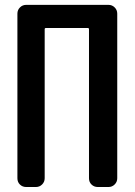

<svg xmlns="http://www.w3.org/2000/svg" viewBox="-20 -750 540 770"><path d="M85 0Q70.3 0 60.1 -9.8Q49.8 -19.5 49.8 -35.2V-695.3Q49.8 -710 60.1 -720.2Q70.3 -730.5 85 -730.5H415Q429.7 -730.5 439.9 -720.2Q450.2 -710 450.2 -695.3V-35.2Q450.2 -20.5 439.9 -10.3Q429.7 0 415 0H372.1Q357.4 0 347.2 -9.8Q336.9 -19.5 336.9 -35.2V-632.8Q336.9 -637.7 332 -637.7H164.1Q159.2 -637.7 159.2 -632.8V-35.2Q159.2 -20.5 148.9 -10.3Q138.7 0 124 0Z"/></svg>

Font: Rounded-L Mgen+ 1m medium
Style: Regular
Weight: 500
Designer: [Source Han Sans]
Ryoko NISHIZUKA  (kana & ideographs); Paul D. Hunt (Latin, Greek & Cyrillic); Wenlong ZHANG  (bopomofo
Version: Version 1.059.20150602